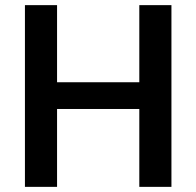

<svg xmlns="http://www.w3.org/2000/svg" viewBox="-20 -727 764 747"><path d="M77 -707H202V-407H522V-707H647V0H522V-303H202V0H77Z"/></svg>

Font: 42dot Sans Light
Style: Bold
Weight: 700
Version: Version 1.000